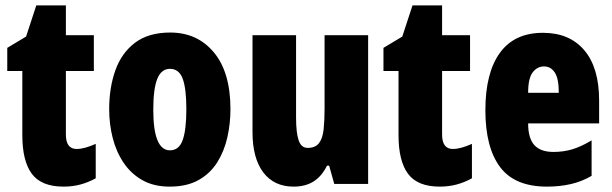

<svg xmlns="http://www.w3.org/2000/svg" viewBox="-20 -684 2275 714"><path d="M265 -130Q280 -130 298 -135Q316 -140 336 -149V-21Q309 -6 279.5 2Q250 10 216 10Q134 10 98.5 -37.5Q63 -85 63 -182V-420H7V-506L77 -548L115 -664H225V-553H329V-420H225V-184Q225 -130 265 -130Z M837 -278Q837 -225 825.5 -173.5Q814 -122 788 -80.5Q762 -39 718.5 -14.5Q675 10 611 10Q552 10 509.5 -14Q467 -38 439.5 -79Q412 -120 399 -171.5Q386 -223 386 -278Q386 -358 409 -422.5Q432 -487 482 -525Q532 -563 613 -563Q714 -563 775.5 -489Q837 -415 837 -278ZM550 -276Q550 -125 612 -125Q646 -125 659.5 -163.5Q673 -202 673 -278Q673 -354 659.5 -391Q646 -428 612 -428Q580 -428 565 -391Q550 -354 550 -276Z M1349 -553V0H1223L1204 -68H1196Q1177 -29 1146.5 -9.5Q1116 10 1072 10Q999 10 959 -43Q919 -96 919 -193V-553H1081V-246Q1081 -191 1090.5 -162.5Q1100 -134 1124 -134Q1153 -134 1166.5 -152Q1180 -170 1183.5 -203Q1187 -236 1187 -280V-553Z M1664 -130Q1679 -130 1697 -135Q1715 -140 1735 -149V-21Q1708 -6 1678.5 2Q1649 10 1615 10Q1533 10 1497.5 -37.5Q1462 -85 1462 -182V-420H1406V-506L1476 -548L1514 -664H1624V-553H1728V-420H1624V-184Q1624 -130 1664 -130Z M1999 -562Q2098 -562 2153 -497Q2208 -432 2208 -310V-225H1944Q1944 -170 1967 -144.5Q1990 -119 2038 -119Q2076 -119 2109 -129Q2142 -139 2180 -162V-30Q2144 -9 2103 0.5Q2062 10 2014 10Q1894 10 1839.5 -63Q1785 -136 1785 -274Q1785 -413 1839 -487.5Q1893 -562 1999 -562ZM2003 -437Q1978 -437 1961 -415Q1944 -393 1944 -339H2058Q2058 -392 2043 -414.5Q2028 -437 2003 -437Z"/></svg>

Font: Noto Sans Sinhala UI ExtraCondensed Black
Style: Regular
Weight: 900
Width: 2
Designer: Jelle Bosma - Monotype Design Team
Foundry: Monotype Imaging Inc.
Version: Version 2.006; ttfautohint (v1.8.4.7-5d5b)